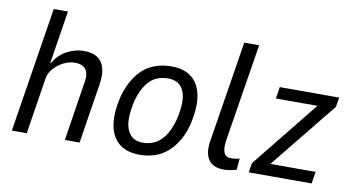

<svg xmlns="http://www.w3.org/2000/svg" viewBox="-71 -881 1963 1066"><g transform="rotate(10 910.0 -348.0)"><path d="M42 0 154 -705H234L187 -407H191Q218 -455 264.5 -480Q311 -505 360 -505Q409 -505 437.5 -485.5Q466 -466 476 -428.5Q486 -391 477 -337L424 0H341L392 -327Q399 -365 393 -387.5Q387 -410 369 -421Q351 -432 321 -432Q291 -432 259.5 -416.5Q228 -401 204.5 -375Q181 -349 176 -317L126 0Z M763 9Q690 9 646.5 -27Q603 -63 592 -132Q581 -201 606 -299Q623 -355 648.5 -395Q674 -435 705.5 -459Q737 -483 775 -494Q813 -505 854 -505Q927 -505 970 -469Q1013 -433 1024 -365Q1035 -297 1011 -199Q995 -142 969 -102.5Q943 -63 912 -38.5Q881 -14 843.5 -2.5Q806 9 763 9ZM769 -60Q802 -60 832 -73Q862 -86 888 -119.5Q914 -153 932 -215Q959 -326 935.5 -381Q912 -436 846 -436Q815 -436 784.5 -424Q754 -412 728 -378.5Q702 -345 684 -283Q658 -171 681.5 -115.5Q705 -60 769 -60Z M1238 9Q1176 9 1151 -29Q1126 -67 1137 -134L1228 -705H1312L1222 -144Q1220 -125 1221.5 -106Q1223 -87 1233 -73.5Q1243 -60 1266 -60Q1279 -60 1293.5 -62Q1308 -64 1315 -67L1309 -2Q1287 3 1272 6Q1257 9 1238 9Z M1378 0 1386 -53 1710 -456 1703 -430H1455L1465 -496H1800L1791 -442L1466 -40L1473 -67H1743L1732 0Z"/></g></svg>

Font: Nunito Sans 7pt Condensed
Style: Italic
Weight: 400
Width: 3
Italic angle: -9°
Designer: Vernon Adams
Foundry: Vernon Adams
Version: Version 3.101;gftools[0.9.27]